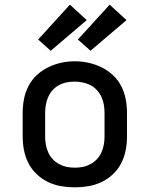

<svg xmlns="http://www.w3.org/2000/svg" viewBox="-20 -793 640 821"><path d="M300 8Q270 8 241 3Q212 -2 185 -15Q158 -28 136.5 -48.5Q115 -69 101.5 -95.5Q88 -122 82.5 -151Q77 -180 77 -210V-310Q77 -340 82.5 -369Q88 -398 101.5 -424.5Q115 -451 137 -471.5Q159 -492 185.5 -505Q212 -518 241 -524.5Q270 -531 300 -531Q330 -531 359 -524.5Q388 -518 414.5 -505Q441 -492 463 -471.5Q485 -451 498.5 -424.5Q512 -398 517.5 -369Q523 -340 523 -310V-210Q523 -180 517.5 -151Q512 -122 498.5 -95.5Q485 -69 463.5 -48.5Q442 -28 415 -15Q388 -2 359 3Q330 8 300 8ZM300 -76Q318 -76 335 -79.5Q352 -83 367.5 -91.5Q383 -100 395 -113Q407 -126 414 -142Q421 -158 424 -175Q427 -192 427 -210V-310Q427 -328 424 -345.5Q421 -363 413.5 -379Q406 -395 394 -408Q382 -421 366.5 -429Q351 -437 333.5 -440.5Q316 -444 298 -444Q281 -444 264 -440.5Q247 -437 231.5 -428.5Q216 -420 204.5 -407Q193 -394 186 -378Q179 -362 176 -344.5Q173 -327 173 -310V-210Q173 -192 176 -175Q179 -158 186 -142Q193 -126 205 -113Q217 -100 232.5 -91.5Q248 -83 265 -79.5Q282 -76 300 -76ZM367 -576 313 -624 449 -773 521 -707ZM197 -576 143 -624 279 -773 351 -707Z"/></svg>

Font: Iosevka Custom Medium Extended
Style: Regular
Weight: 500
Width: 7
Monospace: yes
Designer: Belleve Invis
Foundry: Belleve Invis
Version: Version 11.2.4; ttfautohint (v1.8.4)